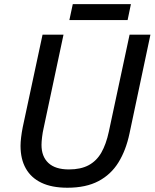

<svg xmlns="http://www.w3.org/2000/svg" viewBox="-20 -878 731 908"><path d="M298.8 9.8Q225.1 9.8 176 -13.7Q127 -37.1 102.1 -81.3Q77.1 -125.5 77.1 -188.5Q77.1 -205.1 79.8 -228Q82.5 -251 87.4 -275.9L181.2 -713.9H280.3L186.5 -272.9Q181.6 -252 179 -229.7Q176.3 -207.5 176.3 -192.4Q176.3 -137.7 209 -107.2Q241.7 -76.7 306.2 -76.7Q361.8 -76.7 399.2 -96.7Q436.5 -116.7 459.2 -156.2Q481.9 -195.8 494.6 -254.9L592.8 -713.9H691.4L592.3 -246.1Q575.7 -167.5 540.3 -110.1Q504.9 -52.7 445.8 -21.5Q386.7 9.8 298.8 9.8ZM308.1 -783.2 324.2 -858.4H599.1L583.5 -783.2Z"/></svg>

Font: Open Sans Medium
Style: Italic
Weight: 500
Italic angle: -12°
Designer: Monotype Design Team
Foundry: Monotype Imaging Inc.
Version: Version 3.000